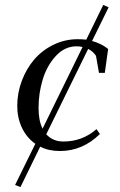

<svg xmlns="http://www.w3.org/2000/svg" viewBox="-20 -613 493 788"><path d="M42 146 125 -22.9Q89.8 -47.4 70.3 -88.1Q50.8 -128.9 50.8 -178.2Q50.8 -231 69.3 -280.8Q87.9 -330.6 120.1 -368.4Q152.3 -406.2 199.2 -429.2Q246.1 -452.1 298.8 -452.1Q318.8 -452.1 334 -450.2L403.8 -592.8L425.8 -583L357.9 -444.8Q395.5 -434.6 423.8 -412.1L410.2 -314H386.2L374 -383.8Q361.3 -402.8 341.8 -412.1L169.9 -62Q196.8 -32.2 240.2 -32.2Q317.9 -32.2 376 -83L390.1 -63Q318.8 6.8 226.1 6.8Q179.2 6.8 145 -11.2L64 154.8ZM138.2 -169.9Q138.2 -117.7 154.8 -85L318.8 -419.9Q310.1 -422.9 293.9 -422.9Q245.6 -422.9 209 -383.1Q172.4 -343.3 155.3 -286.6Q138.2 -230 138.2 -169.9Z"/></svg>

Font: Dihjauti S
Style: Bold Italic
Weight: 700
Italic angle: -9°
Designer: T. Christopher White
Version: Version 3.0.0